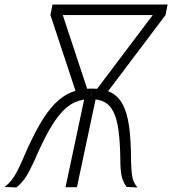

<svg xmlns="http://www.w3.org/2000/svg" viewBox="-78 -820 754 841"><path d="M324 -400 591 -754H647L380 -400ZM209 0 294 -400H344L259 0ZM260 -400 143 -754H197L314 -400ZM319 -386 324 -432Q373 -432 406 -416Q439 -400 459 -363.5Q479 -327 487.5 -266Q496 -205 496 -115Q497 -84 499 -63Q501 -42 507 -27Q513 -12 524 1L477 -1Q461 -22 455 -48Q449 -74 449 -123Q448 -198 441 -249Q434 -300 419 -330Q404 -360 379.5 -373Q355 -386 319 -386ZM656 -800 647 -754H143L152 -800ZM318 -386Q282 -386 251 -372.5Q220 -359 191.5 -327.5Q163 -296 134 -244Q105 -192 72 -115Q51 -69 35 -44.5Q19 -20 -6 1L-58 -1Q-41 -14 -28.5 -29.5Q-16 -45 -4 -67.5Q8 -90 22 -123Q60 -212 94 -271.5Q128 -331 162.5 -366Q197 -401 236 -416.5Q275 -432 324 -432Z"/></svg>

Font: Victor Mono Thin
Style: Italic
Weight: 100
Italic angle: -12°
Monospace: yes
Designer: Rune Bjørnerås
Version: Version 1.561;gftools[0.9.30]